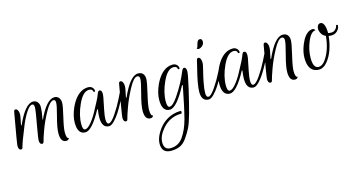

<svg xmlns="http://www.w3.org/2000/svg" viewBox="-115 -843 2890 1526"><g transform="rotate(-15 1329.5 -80.0)"><path d="M-12 0Q-34.4 0 -34.4 -34.4Q-34.4 -52.8 10.4 -302.4Q12.8 -319.2 24.8 -319.2Q39.2 -319.2 46.4 -298.4Q50.4 -287.2 50.4 -274Q50.4 -260.8 47.2 -245.6L35.2 -184.8H40Q110.4 -343.2 176 -343.2Q198.4 -343.2 211.6 -327.2Q224.8 -311.2 224.8 -288.8Q224.8 -247.2 212 -184.8H215.2Q283.2 -332.8 348.8 -332.8Q370.4 -332.8 384 -316.8Q397.6 -300.8 397.6 -274.4Q397.6 -248 377.2 -162.4Q356.8 -76.8 356.8 -41.6Q356.8 10.4 376 10.4Q376 16 368.8 21.6Q361.6 27.2 352 27.2Q305.6 27.2 305.6 -45.6Q305.6 -91.2 328.8 -177.2Q352 -263.2 352 -287.6Q352 -312 336 -312Q306.4 -312 266.8 -240.4Q227.2 -168.8 203.6 -103.2Q180 -37.6 176 -18.8Q172 0 161.6 0Q139.2 0 139.2 -34.4Q139.2 -47.2 152.8 -124.8Q179.2 -267.2 179.2 -294.8Q179.2 -322.4 163.2 -322.4Q141.6 -322.4 112.8 -278Q84 -233.6 60.8 -175.2Q10.4 -52 1.6 -16Q-1.6 0 -12 0Z M516 0.8Q452.8 0.8 452.8 -94.4Q452.8 -149.6 481.6 -215.2Q521.6 -304 583.2 -331.2Q604.8 -340 626.8 -340Q648.8 -340 661.6 -327.2Q674.4 -314.4 674.4 -298.4Q674.4 -291.2 666.8 -291.6Q659.2 -292 659.2 -299.2Q659.2 -306.4 651.6 -312.4Q644 -318.4 629.6 -318.4Q579.2 -318.4 538.4 -228Q500 -144 500 -68.8Q500 -22.4 520.4 -22.4Q540.8 -22.4 570 -57.2Q599.2 -92 624 -138.4Q677.6 -236 687.2 -264Q696.8 -292 708 -292Q728 -292 728 -258.4Q728 -248 725.6 -234.4Q699.2 -106.4 697.2 -86.4Q695.2 -66.4 695.2 -57.6Q695.2 -19.2 713.6 -19.2Q734.4 -19.2 772 -74.4Q809.6 -129.6 836.8 -184.8L864 -240H885.6Q880.8 -230.4 873.2 -214Q865.6 -197.6 843.2 -155.6Q820.8 -113.6 800.4 -81.6Q780 -49.6 754.8 -23.6Q729.6 2.4 711.2 2.4Q652 2.4 652 -84Q652 -112.8 658.4 -151.2H652.8Q571.2 0.8 516 0.8Z M851.2 0Q828.8 0 828.8 -34.4Q828.8 -52.8 873.6 -302.4Q876 -319.2 888 -319.2Q902.4 -319.2 909.6 -298.4Q913.6 -287.2 913.6 -274Q913.6 -260.8 910.4 -245.6L897.6 -181.6H902.4Q974.4 -343.2 1040 -343.2Q1065.6 -343.2 1079.2 -327.6Q1092.8 -312 1092.8 -284.8Q1092.8 -257.6 1071.2 -167.2Q1049.6 -76.8 1049.6 -41.6Q1049.6 10.4 1068.8 10.4Q1068.8 16 1061.6 21.6Q1054.4 27.2 1044.8 27.2Q998.4 27.2 998.4 -45.6Q998.4 -90.4 1022.8 -181.2Q1047.2 -272 1047.2 -297.2Q1047.2 -322.4 1027.2 -322.4Q998.4 -322.4 958 -247.2Q917.6 -172 893.2 -103.6Q868.8 -35.2 865.2 -17.6Q861.6 0 851.2 0Z M1403.2 -292Q1423.2 -292 1423.2 -258.4Q1423.2 -234.4 1396.8 -119.6Q1370.4 -4.8 1349.6 70.4Q1328.8 145.6 1310.4 182Q1292 218.4 1266 255.2Q1240 292 1208.8 305.6Q1177.6 319.2 1136.8 319.2Q1060.8 319.2 1060.8 241.6Q1060.8 196 1095.2 143.2Q1144.8 65.6 1228 40.8Q1257.6 32 1289.6 32Q1295.2 32 1295.2 43.2Q1295.2 54.4 1289.6 54.4Q1195.2 54.4 1131.2 128.8Q1084 184.8 1084 236.8Q1084 288.8 1124 296.8L1136.8 297.6Q1202.4 297.6 1240.8 243.2Q1280 188 1302.4 104Q1324.8 19.2 1360 -161.6H1353.6Q1267.2 0.8 1211.2 0.8Q1148 0.8 1148 -94.4Q1148 -149.6 1176.8 -215.2Q1216.8 -304 1278.4 -331.2Q1300 -340 1322 -340Q1344 -340 1356.8 -327.2Q1369.6 -314.4 1369.6 -298.4Q1369.6 -291.2 1362 -291.6Q1354.4 -292 1354.4 -299.2Q1354.4 -306.4 1346.8 -312.4Q1339.2 -318.4 1324.8 -318.4Q1274.4 -318.4 1233.6 -228Q1195.2 -144 1195.2 -68.8Q1195.2 -22.4 1215.2 -22.4Q1241.6 -22.4 1284 -84.8Q1348 -179.2 1384 -269.6Q1393.6 -292 1403.2 -292Z M1584.8 -479.2Q1603.2 -479.2 1603.2 -454.4Q1603.2 -429.6 1579.2 -414.4Q1567.2 -406.4 1558.4 -406.4Q1545.6 -406.4 1543.2 -414.4L1542.4 -416.8Q1549.6 -416.8 1552.8 -432.4Q1556 -448 1562.8 -463.6Q1569.6 -479.2 1584.8 -479.2ZM1533.6 -19.2Q1554.4 -19.2 1592 -74.4Q1629.6 -129.6 1656.8 -184.8L1684 -240H1705.6Q1700.8 -230.4 1693.2 -214Q1685.6 -197.6 1663.2 -155.6Q1640.8 -113.6 1620.4 -81.6Q1600 -49.6 1574.8 -23.6Q1549.6 2.4 1531.2 2.4Q1472 2.4 1472 -74.4Q1472 -132 1504.8 -261.6Q1508 -275.2 1510 -282.4Q1512 -289.6 1514.4 -301.2Q1516.8 -312.8 1519.2 -322.4Q1523.2 -339.2 1533.6 -339.2Q1548 -339.2 1554.4 -318.4Q1557.6 -308.8 1557.6 -295.2Q1557.6 -281.6 1554.4 -266.8Q1551.2 -252 1544 -223.2Q1536.8 -194.4 1532.8 -176Q1528.8 -157.6 1524 -131.2Q1515.2 -87.2 1515.2 -53.2Q1515.2 -19.2 1533.6 -19.2Z M1705.6 0.8Q1642.4 0.8 1642.4 -94.4Q1642.4 -149.6 1671.2 -215.2Q1711.2 -304 1772.8 -331.2Q1794.4 -340 1816.4 -340Q1838.4 -340 1851.2 -327.2Q1864 -314.4 1864 -298.4Q1864 -291.2 1856.4 -291.6Q1848.8 -292 1848.8 -299.2Q1848.8 -306.4 1841.2 -312.4Q1833.6 -318.4 1819.2 -318.4Q1768.8 -318.4 1728 -228Q1689.6 -144 1689.6 -68.8Q1689.6 -22.4 1710 -22.4Q1730.4 -22.4 1759.6 -57.2Q1788.8 -92 1813.6 -138.4Q1867.2 -236 1876.8 -264Q1886.4 -292 1897.6 -292Q1917.6 -292 1917.6 -258.4Q1917.6 -248 1915.2 -234.4Q1888.8 -106.4 1886.8 -86.4Q1884.8 -66.4 1884.8 -57.6Q1884.8 -19.2 1903.2 -19.2Q1924 -19.2 1961.6 -74.4Q1999.2 -129.6 2026.4 -184.8L2053.6 -240H2075.2Q2070.4 -230.4 2062.8 -214Q2055.2 -197.6 2032.8 -155.6Q2010.4 -113.6 1990 -81.6Q1969.6 -49.6 1944.4 -23.6Q1919.2 2.4 1900.8 2.4Q1841.6 2.4 1841.6 -84Q1841.6 -112.8 1848 -151.2H1842.4Q1760.8 0.8 1705.6 0.8Z M2040.8 0Q2018.4 0 2018.4 -34.4Q2018.4 -52.8 2063.2 -302.4Q2065.6 -319.2 2077.6 -319.2Q2092 -319.2 2099.2 -298.4Q2103.2 -287.2 2103.2 -274Q2103.2 -260.8 2100 -245.6L2087.2 -181.6H2092Q2164 -343.2 2229.6 -343.2Q2255.2 -343.2 2268.8 -327.6Q2282.4 -312 2282.4 -284.8Q2282.4 -257.6 2260.8 -167.2Q2239.2 -76.8 2239.2 -41.6Q2239.2 10.4 2258.4 10.4Q2258.4 16 2251.2 21.6Q2244 27.2 2234.4 27.2Q2188 27.2 2188 -45.6Q2188 -90.4 2212.4 -181.2Q2236.8 -272 2236.8 -297.2Q2236.8 -322.4 2216.8 -322.4Q2188 -322.4 2147.6 -247.2Q2107.2 -172 2082.8 -103.6Q2058.4 -35.2 2054.8 -17.6Q2051.2 0 2040.8 0Z M2396.8 -105.6Q2396.8 -21.6 2441.6 -21.6Q2472 -21.6 2498.4 -59.2Q2548.8 -129.6 2560 -244.8Q2532 -256.8 2520.8 -284Q2513.6 -300.8 2513.6 -312.4Q2513.6 -324 2516.8 -332.8Q2524 -354.4 2543.2 -354.4Q2562.4 -354.4 2572.4 -330Q2582.4 -305.6 2582.4 -268Q2582.4 -265.6 2582.4 -262.4Q2592 -259.2 2610.8 -259.2Q2629.6 -259.2 2644 -274.4Q2658.4 -289.6 2658.4 -302.4Q2658.4 -305.6 2662.4 -306.8Q2666.4 -308 2670 -306.4Q2673.6 -304.8 2673.6 -301.6Q2673.6 -278.4 2654 -257.6Q2634.4 -236.8 2601.6 -236.8Q2593.6 -236.8 2580.8 -238.4Q2576 -184 2558 -130.8Q2540 -77.6 2508 -38.8Q2476 0 2439.2 0Q2369.6 0 2353.6 -74.4Q2349.6 -96 2349.6 -118.4Q2349.6 -168.8 2372.8 -226.4Q2403.2 -301.6 2448 -320Q2471.2 -328 2480 -322.4Q2488.8 -316.8 2491.2 -309.6Q2454.4 -309.6 2425.6 -240.8Q2396.8 -172 2396.8 -105.6Z"/></g></svg>

Font: Rouge Script
Style: Regular
Weight: 400
Designer: Sabrina Mariela Lopez
Foundry: Typesenses
Version: Version 1.003